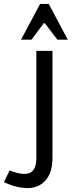

<svg xmlns="http://www.w3.org/2000/svg" viewBox="-105 -715 367 977"><path d="M162 -456V89Q162 163 127 202.5Q92 242 36 242Q-20 242 -85 212L-56 152Q-12 170 20 170Q80 170 80 90V-456ZM240 -513H187L123 -597H118L55 -513H2L99 -695H143Z"/></svg>

Font: Average Sans
Style: Regular
Weight: 400
Designer: Eduardo Rodriguez Tunni
Foundry: Eduardo Rodriguez Tunni
Version: Version 1.001